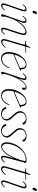

<svg xmlns="http://www.w3.org/2000/svg" viewBox="1312 -1965 660 3324"><g transform="rotate(90 1642.0 -303.0)"><path d="M184.5 -536Q167 -536 167 -556.5Q167 -566 172 -579.2Q177 -592.5 185.2 -602.8Q193.5 -613 203 -613Q220 -613 220 -592.5Q220 -576 209 -556Q198 -536 184.5 -536ZM76 -85Q62 -45.5 65.5 -28.8Q69 -12 85 -12Q96 -12 111 -20.5Q126 -29 146 -54Q152 -62 157 -59Q161 -55.5 155.5 -47Q135.5 -18.5 114.8 -5.5Q94 7.5 75 7.5Q51.5 7.5 42.5 -12.5Q33.5 -32.5 47.5 -73.5L137.5 -331.5Q153 -376.5 150.2 -395Q147.5 -413.5 130.5 -413.5Q118 -413.5 104 -404.2Q90 -395 69.5 -370.5Q63.5 -363 59 -366Q54 -369.5 60 -377.5Q98.5 -432.5 141 -432.5Q164.5 -432.5 173.5 -412.2Q182.5 -392 167.5 -348.5Z M258 -366Q253 -369 259 -378Q297.5 -432.5 342 -432.5Q377 -432.5 377 -395.5Q377 -377 365.5 -344Q354 -311 336 -264Q385.5 -355 441 -393.8Q496.5 -432.5 537 -432.5Q580 -432.5 584.8 -399.8Q589.5 -367 571 -310.5L498 -88Q483.5 -44.5 486.5 -28.2Q489.5 -12 505 -12Q515.5 -12 529.8 -20.5Q544 -29 564.5 -55Q570.5 -62.5 574.5 -59.5Q579 -55.5 574 -49Q552 -18.5 533 -5.5Q514 7.5 495 7.5Q471 7.5 463 -12Q455 -31.5 468 -71L547.5 -317.5Q565.5 -373.5 557.5 -394Q549.5 -414.5 524 -414.5Q495 -414.5 451.8 -384.2Q408.5 -354 364.8 -291.8Q321 -229.5 289.5 -133.5Q273.5 -84 269.8 -67.8Q266 -51.5 266 -43.5Q266 -34.5 268.2 -28.5Q270.5 -22.5 270.5 -14.5Q270.5 -5.5 261.5 1Q252.5 7.5 241.5 7.5Q228.5 7.5 227 -3.2Q225.5 -14 235 -40.5L336.5 -329.5Q353.5 -377.5 350.8 -395.5Q348 -413.5 331 -413.5Q317.5 -413.5 302.8 -403.8Q288 -394 270 -371.5Q263 -362.5 258 -366Z M743 -407.5 697 -413.5Q689 -414.5 689 -419.5Q689 -425 697.5 -425H752Q761.5 -425 764.5 -431.5L795 -493Q798.5 -501 803 -501Q808.5 -501 808.5 -494.5Q808.5 -490 805 -478L789.5 -425H890Q895.5 -425 895.5 -421Q895.5 -413 880 -413H786L690 -87.5Q677.5 -45.5 684 -28.8Q690.5 -12 712 -12Q746 -12 791.5 -66Q799 -75 803.5 -72Q808 -69 801.5 -59.5Q779 -28 754 -10.2Q729 7.5 702.5 7.5Q637 7.5 663 -81.5L748.5 -372Q754.5 -391.5 753.2 -398.8Q752 -406 743 -407.5Z M1156 -121.5Q1136 -66.5 1094.5 -29.5Q1053 7.5 990.5 7.5Q930.5 7.5 902 -38.2Q873.5 -84 885 -169Q894.5 -242.5 928 -302.2Q961.5 -362 1007.5 -397.2Q1053.5 -432.5 1101 -432.5Q1140.5 -432.5 1160.8 -405.8Q1181 -379 1181 -340.5Q1181 -330.5 1191.5 -334.5Q1200 -337.5 1203 -332Q1205.5 -326 1195.5 -321Q1178 -313 1141.2 -297.5Q1104.5 -282 1061.2 -263.8Q1018 -245.5 979.5 -229.5Q941 -213.5 920.5 -205Q916 -185 913 -164Q902 -86 927.2 -46.5Q952.5 -7 999.5 -7Q1040 -7 1079.8 -35.5Q1119.5 -64 1144.5 -128Q1148 -136.5 1153 -136.5Q1161.5 -136.5 1156 -121.5ZM1097.5 -420Q1063.5 -420.5 1029.8 -395.8Q996 -371 968.2 -326Q940.5 -281 924 -219.5Q943.5 -227.5 974.2 -240.5Q1005 -253.5 1039.2 -268Q1073.5 -282.5 1104.2 -295.5Q1135 -308.5 1155 -317.5Q1156 -324.5 1156 -338Q1156 -374 1140.5 -397.2Q1125 -420.5 1097.5 -420Z M1249.5 -365.5Q1245 -368.5 1249.5 -375.5Q1268.5 -402.5 1289.5 -417.5Q1310.5 -432.5 1330.5 -432.5Q1365.5 -432.5 1365.5 -396Q1365.5 -381.5 1358.8 -357.5Q1352 -333.5 1330.5 -274.5Q1369 -350.5 1412 -391.5Q1455 -432.5 1491 -432.5Q1535.5 -432.5 1535.5 -388Q1535.5 -373 1528.5 -363.8Q1521.5 -354.5 1511 -354.5Q1496.5 -354.5 1496.5 -369Q1496.5 -377 1498.5 -383.5Q1500.5 -390 1500.5 -399Q1500.5 -418 1481.5 -418Q1455 -418 1419.5 -384.2Q1384 -350.5 1347 -284.8Q1310 -219 1279.5 -123.5Q1269 -90 1264.8 -74Q1260.5 -58 1260.5 -46Q1260.5 -32.5 1264.5 -27.5Q1268.5 -22.5 1268.5 -15Q1268.5 -5.5 1258.8 1Q1249 7.5 1236 7.5Q1222.5 7.5 1222 -4.5Q1221.5 -16.5 1232 -48L1325.5 -329.5Q1341 -377.5 1338.8 -395.5Q1336.5 -413.5 1320 -413.5Q1309 -413.5 1295 -404Q1281 -394.5 1259.5 -369.5Q1253.5 -362.5 1249.5 -365.5Z M1796.5 -121.5Q1776.5 -66.5 1735 -29.5Q1693.5 7.5 1631 7.5Q1571 7.5 1542.5 -38.2Q1514 -84 1525.5 -169Q1535 -242.5 1568.5 -302.2Q1602 -362 1648 -397.2Q1694 -432.5 1741.5 -432.5Q1781 -432.5 1801.2 -405.8Q1821.5 -379 1821.5 -340.5Q1821.5 -330.5 1832 -334.5Q1840.5 -337.5 1843.5 -332Q1846 -326 1836 -321Q1818.5 -313 1781.8 -297.5Q1745 -282 1701.8 -263.8Q1658.5 -245.5 1620 -229.5Q1581.5 -213.5 1561 -205Q1556.5 -185 1553.5 -164Q1542.5 -86 1567.8 -46.5Q1593 -7 1640 -7Q1680.5 -7 1720.2 -35.5Q1760 -64 1785 -128Q1788.5 -136.5 1793.5 -136.5Q1802 -136.5 1796.5 -121.5ZM1738 -420Q1704 -420.5 1670.2 -395.8Q1636.5 -371 1608.8 -326Q1581 -281 1564.5 -219.5Q1584 -227.5 1614.8 -240.5Q1645.5 -253.5 1679.8 -268Q1714 -282.5 1744.8 -295.5Q1775.5 -308.5 1795.5 -317.5Q1796.5 -324.5 1796.5 -338Q1796.5 -374 1781 -397.2Q1765.5 -420.5 1738 -420Z M1954 -5.5Q1994.5 -5.5 2019.2 -27.5Q2044 -49.5 2044 -80Q2044 -101 2030.8 -125.2Q2017.5 -149.5 1976 -193.5Q1947 -224 1931.5 -244.8Q1916 -265.5 1910.5 -282.8Q1905 -300 1905 -320.5Q1905 -367 1942.8 -399.8Q1980.5 -432.5 2037.5 -432.5Q2085.5 -432.5 2111.2 -414.8Q2137 -397 2137 -377Q2137 -361.5 2122.5 -361.5Q2116.5 -361.5 2111.2 -365.5Q2106 -369.5 2100 -381Q2080 -420 2033 -420Q1987 -420 1958 -394.8Q1929 -369.5 1929 -331Q1929 -315 1933.5 -298.8Q1938 -282.5 1952.5 -261.5Q1967 -240.5 1996.5 -210Q2025.5 -181 2040.5 -161Q2055.5 -141 2061 -125.2Q2066.5 -109.5 2066.5 -92Q2066.5 -49 2033.8 -20.8Q2001 7.5 1947 7.5Q1916.5 7.5 1891.2 -4Q1866 -15.5 1851 -33Q1836 -50.5 1836 -68.5Q1836 -84.5 1849 -84.5Q1854 -84.5 1859 -80.2Q1864 -76 1869 -65Q1883.5 -33 1905.8 -19.2Q1928 -5.5 1954 -5.5Z M2248 -5.5Q2288.5 -5.5 2313.2 -27.5Q2338 -49.5 2338 -80Q2338 -101 2324.8 -125.2Q2311.5 -149.5 2270 -193.5Q2241 -224 2225.5 -244.8Q2210 -265.5 2204.5 -282.8Q2199 -300 2199 -320.5Q2199 -367 2236.8 -399.8Q2274.5 -432.5 2331.5 -432.5Q2379.5 -432.5 2405.2 -414.8Q2431 -397 2431 -377Q2431 -361.5 2416.5 -361.5Q2410.5 -361.5 2405.2 -365.5Q2400 -369.5 2394 -381Q2374 -420 2327 -420Q2281 -420 2252 -394.8Q2223 -369.5 2223 -331Q2223 -315 2227.5 -298.8Q2232 -282.5 2246.5 -261.5Q2261 -240.5 2290.5 -210Q2319.5 -181 2334.5 -161Q2349.5 -141 2355 -125.2Q2360.5 -109.5 2360.5 -92Q2360.5 -49 2327.8 -20.8Q2295 7.5 2241 7.5Q2210.5 7.5 2185.2 -4Q2160 -15.5 2145 -33Q2130 -50.5 2130 -68.5Q2130 -84.5 2143 -84.5Q2148 -84.5 2153 -80.2Q2158 -76 2163 -65Q2177.5 -33 2199.8 -19.2Q2222 -5.5 2248 -5.5Z M2714.5 -96.5Q2701 -45 2703.5 -28.5Q2706 -12 2721 -12Q2732 -12 2745.8 -20.8Q2759.5 -29.5 2780 -54Q2786 -62.5 2792 -59.5Q2796 -56 2790.5 -47.5Q2751 7.5 2710.5 7.5Q2695 7.5 2685.5 -1.5Q2676 -10.5 2676 -29Q2676 -40.5 2679.8 -61.2Q2683.5 -82 2693 -118.2Q2702.5 -154.5 2720 -212.5Q2672 -108.5 2619.5 -50.5Q2567 7.5 2514 7.5Q2472 7.5 2453.5 -32.2Q2435 -72 2452 -155.5Q2463.5 -211 2492.2 -261.2Q2521 -311.5 2561 -350Q2601 -388.5 2648.2 -410.8Q2695.5 -433 2744.5 -433Q2773 -433 2787.5 -425.8Q2802 -418.5 2802 -408.5Q2802 -401 2796.5 -394.5Q2791 -388 2789 -380.5ZM2476.5 -147.5Q2461.5 -79.5 2477.8 -44.5Q2494 -9.5 2524.5 -9.5Q2556.5 -9.5 2591.8 -41.5Q2627 -73.5 2660.8 -128Q2694.5 -182.5 2722.2 -251.2Q2750 -320 2767.5 -393.5Q2770 -406.5 2763.5 -412.5Q2757 -418.5 2736 -418.5Q2679 -418.5 2626.2 -383.5Q2573.5 -348.5 2533.5 -287.2Q2493.5 -226 2476.5 -147.5Z M2944.5 -407.5 2898.5 -413.5Q2890.5 -414.5 2890.5 -419.5Q2890.5 -425 2899 -425H2953.5Q2963 -425 2966 -431.5L2996.5 -493Q3000 -501 3004.5 -501Q3010 -501 3010 -494.5Q3010 -490 3006.5 -478L2991 -425H3091.5Q3097 -425 3097 -421Q3097 -413 3081.5 -413H2987.5L2891.5 -87.5Q2879 -45.5 2885.5 -28.8Q2892 -12 2913.5 -12Q2947.5 -12 2993 -66Q3000.5 -75 3005 -72Q3009.5 -69 3003 -59.5Q2980.5 -28 2955.5 -10.2Q2930.5 7.5 2904 7.5Q2838.5 7.5 2864.5 -81.5L2950 -372Q2956 -391.5 2954.8 -398.8Q2953.5 -406 2944.5 -407.5Z M3248.5 -536Q3231 -536 3231 -556.5Q3231 -566 3236 -579.2Q3241 -592.5 3249.2 -602.8Q3257.5 -613 3267 -613Q3284 -613 3284 -592.5Q3284 -576 3273 -556Q3262 -536 3248.5 -536ZM3140 -85Q3126 -45.5 3129.5 -28.8Q3133 -12 3149 -12Q3160 -12 3175 -20.5Q3190 -29 3210 -54Q3216 -62 3221 -59Q3225 -55.5 3219.5 -47Q3199.5 -18.5 3178.8 -5.5Q3158 7.5 3139 7.5Q3115.5 7.5 3106.5 -12.5Q3097.5 -32.5 3111.5 -73.5L3201.5 -331.5Q3217 -376.5 3214.2 -395Q3211.5 -413.5 3194.5 -413.5Q3182 -413.5 3168 -404.2Q3154 -395 3133.5 -370.5Q3127.5 -363 3123 -366Q3118 -369.5 3124 -377.5Q3162.5 -432.5 3205 -432.5Q3228.5 -432.5 3237.5 -412.2Q3246.5 -392 3231.5 -348.5Z"/></g></svg>

Font: Fraunces 144pt S050 Thin
Style: Italic
Weight: 100
Italic angle: -16°
Version: Version 1.000; ttfautohint (v1.8.3)